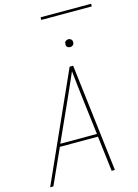

<svg xmlns="http://www.w3.org/2000/svg" viewBox="-156 -1182 913 1266"><g transform="rotate(-15 300.0 -549.5)"><path d="M23 0 353 -735H377L465 0H443L414 -241H154L45 0ZM412 -260 384 -490Q378 -543 371.5 -596Q365 -649 360 -702Q337 -649 313.5 -596Q290 -543 266 -490L162 -260ZM390 -859Q384 -859 378.5 -861Q373 -863 369 -867.5Q365 -872 364.5 -878.5Q364 -885 365 -891Q365 -896 367.5 -900Q370 -904 374 -906.5Q378 -909 382 -910.5Q386 -912 391 -912Q397 -912 402.5 -909.5Q408 -907 412 -902.5Q416 -898 417 -891.5Q418 -885 417 -879Q416 -874 413.5 -870Q411 -866 407.5 -863.5Q404 -861 399.5 -860Q395 -859 390 -859ZM597 -1081H252V-1099H597Z"/></g></svg>

Font: Iosevka Aile Thin Oblique
Style: Regular
Weight: 100
Italic angle: -9°
Designer: Belleve Invis
Foundry: Belleve Invis
Version: Version 31.1.0; ttfautohint (v1.8.4)